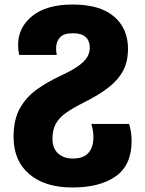

<svg xmlns="http://www.w3.org/2000/svg" viewBox="-20 -579 642 849"><path d="M300 250Q179 250 109.5 191Q40 132 40 26Q40 -50 68 -100Q96 -150 143 -183.5Q190 -217 246 -243Q300 -268 328 -288.5Q356 -309 366.5 -328Q377 -347 377 -369Q377 -398 359 -415Q341 -432 303 -432Q261 -432 244.5 -413Q228 -394 228 -366Q228 -351 231 -336H65Q60 -358 60 -380Q60 -458 123 -508.5Q186 -559 301 -559Q422 -559 484 -506Q546 -453 546 -363Q546 -309 525.5 -268.5Q505 -228 461.5 -193.5Q418 -159 347 -124Q302 -101 272 -80Q242 -59 227 -32Q212 -5 212 35Q212 77 237 99.5Q262 122 302 122Q349 122 371 97Q393 72 393 28Q393 -1 384 -31H551Q556 -14 559 4.5Q562 23 562 44Q562 151 492 200.5Q422 250 300 250Z"/></svg>

Font: Noto Sans Georgian ExtraBold
Style: Regular
Weight: 800
Designer: Monotype Design Team, Akaki Razmadze
Foundry: Google LLC
Version: Version 2.005; ttfautohint (v1.8.4.7-5d5b)